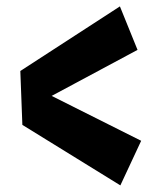

<svg xmlns="http://www.w3.org/2000/svg" viewBox="-20 -637 495 595"><path d="M353 -62.5 417.5 -200.7 140.1 -339.8 406.2 -482.4 351.6 -617.2 43 -417 49.3 -250Z"/></svg>

Font: Luckiest Guy
Style: Regular
Weight: 400
Designer: Astigmatic (AOETI)
Foundry: Astigmatic (AOETI)
Version: Version 1.001